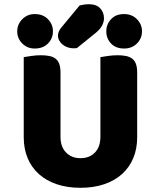

<svg xmlns="http://www.w3.org/2000/svg" viewBox="-20 -878 758 914"><path d="M62 -729Q62 -762 86 -786.5Q110 -811 145 -811Q185 -811 208.5 -786.5Q232 -762 232 -729Q232 -695 208.5 -671Q185 -647 145 -647Q110 -647 86 -671Q62 -695 62 -729ZM486 -729Q486 -762 508.5 -786.5Q531 -811 571 -811Q608 -811 632 -786.5Q656 -762 656 -729Q656 -695 632 -671Q608 -647 571 -647Q531 -647 508.5 -671Q486 -695 486 -729ZM359 -852Q383 -858 402 -858Q439 -858 457 -838.5Q475 -819 475 -791Q475 -774 466 -756.5Q457 -739 435 -721L346 -649Q341 -648 331 -648Q316 -648 302.5 -652.5Q289 -657 278.5 -665.5Q268 -674 262 -685Q256 -696 256 -708Q256 -728 272 -747ZM633 -224Q633 -170 614.5 -125.5Q596 -81 561 -49.5Q526 -18 476 -1Q426 16 363 16Q300 16 250 -1Q200 -18 165 -49.5Q130 -81 111.5 -125.5Q93 -170 93 -224V-606Q104 -608 128 -611.5Q152 -615 174 -615Q197 -615 214.5 -611.5Q232 -608 244 -599Q256 -590 262 -574Q268 -558 268 -532V-227Q268 -179 294.5 -152Q321 -125 363 -125Q406 -125 432 -152Q458 -179 458 -227V-606Q469 -608 493 -611.5Q517 -615 539 -615Q562 -615 579.5 -611.5Q597 -608 609 -599Q621 -590 627 -574Q633 -558 633 -532Z"/></svg>

Font: Baloo
Style: Regular
Weight: 400
Designer: Sarang Kulkarni and Ek Type
Foundry: Ek Type
Version: Version 1.443;PS 1.000;hotconv 16.6.51;makeotf.lib2.5.65220;